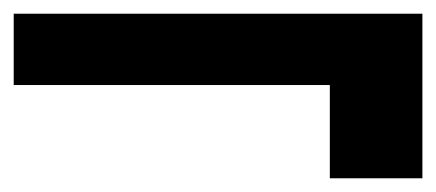

<svg xmlns="http://www.w3.org/2000/svg" viewBox="-28 -458 636 280"><path d="M453 -198V-334H-8V-438H588V-198Z"/></svg>

Font: DM Sans 24pt
Style: Bold
Weight: 700
Designer: Colophon Foundry, Jonny Pinhorn
Foundry: Colophon Foundry
Version: Version 4.004;gftools[0.9.30]